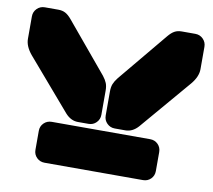

<svg xmlns="http://www.w3.org/2000/svg" viewBox="-78 -789 976 878"><g transform="rotate(10 410.5 -350.0)"><path d="M350.1 -210H300.8Q268.1 -210 242.2 -238.8L40 -474.1Q9.8 -510.3 9.8 -544.9V-648.9Q9.8 -670.4 24.7 -685.3Q39.6 -700.2 61 -700.2H124Q143.1 -700.2 157 -692.6Q170.9 -685.1 186 -667L377 -438Q389.6 -421.9 395.3 -407.7Q400.9 -393.6 400.9 -373V-261.2Q400.9 -239.7 386.2 -224.9Q371.6 -210 350.1 -210ZM521 -210H472.2Q450.7 -210 435.8 -224.9Q420.9 -239.7 420.9 -261.2V-373Q420.9 -393.6 426.5 -407.7Q432.1 -421.9 444.8 -438L634.8 -667Q649.9 -685.1 663.8 -692.6Q677.7 -700.2 696.8 -700.2H759.8Q781.2 -700.2 796.1 -685.3Q811 -670.4 811 -648.9V-544.9Q811 -510.3 780.8 -474.1L580.1 -238.8Q554.2 -210 521 -210ZM640.1 0H183.1Q161.6 0 146.7 -14.6Q131.8 -29.3 131.8 -50.8V-139.2Q131.8 -160.6 146.7 -175.3Q161.6 -189.9 183.1 -189.9H640.1Q661.6 -189.9 676.3 -175.3Q690.9 -160.6 690.9 -139.2V-50.8Q690.9 -29.3 676.3 -14.6Q661.6 0 640.1 0Z"/></g></svg>

Font: Nastup Soft
Style: Regular
Weight: 400
Designer: Maksym Kobuzan
Foundry: Zakznak
Version: Version 1.020;hotconv 1.0.109;makeotfexe 2.5.65596